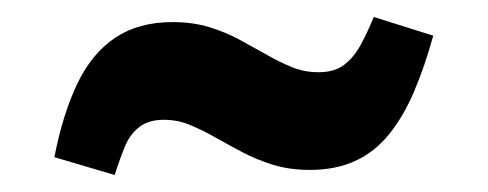

<svg xmlns="http://www.w3.org/2000/svg" viewBox="-20 -466 574 226"><path d="M345 -266Q321 -266 301.5 -272Q282 -278 265 -287Q248 -296 233 -304.5Q218 -313 203.5 -319Q189 -325 173 -325Q155 -325 144 -316.5Q133 -308 127 -293.5Q121 -279 115 -260L44 -281Q54 -332 71 -367.5Q88 -403 115.5 -421.5Q143 -440 183 -440Q207 -440 226.5 -434Q246 -428 262.5 -419Q279 -410 294 -401.5Q309 -393 323.5 -387Q338 -381 355 -381Q374 -381 385.5 -390Q397 -399 405 -414Q413 -429 420 -446L490 -424Q480 -388 467.5 -358.5Q455 -329 438 -308Q421 -287 398 -276.5Q375 -266 345 -266Z"/></svg>

Font: Roboto Serif 28pt SemiBold
Style: Regular
Weight: 600
Designer: Greg Gazdowicz
Foundry: Commercial Type
Version: Version 1.008